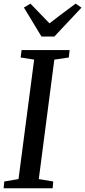

<svg xmlns="http://www.w3.org/2000/svg" viewBox="-20 -1012 458 1032"><path d="M263 0H-0.5L3 -36.5L79.5 -49.5L163.5 -691.5L91 -703L96 -743H354L350 -703L272 -691.5L188.5 -49.5L266 -36.5ZM203 -815.5 108.5 -971.5 143.5 -992.5Q200.5 -934.5 246 -886.5Q288.5 -920 386.5 -992.5L418 -971L272 -815.5Z"/></svg>

Font: Merriweather Text
Style: Italic
Weight: 400
Italic angle: -7.8°
Designer: Eben Sorkin
Foundry: Eben Sorkin
Version: Version 2.100